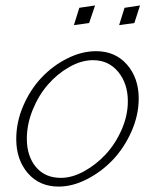

<svg xmlns="http://www.w3.org/2000/svg" viewBox="-20 -689 565 709"><path d="M331.1 -668.9 272.9 -660.2 252.9 -596.2 309.1 -604ZM497.1 -668.9 439.9 -660.2 419.9 -596.2 476.1 -604ZM196.8 0Q247.6 0 300.8 -27.1Q354 -54.2 396 -98.1Q438 -142.1 465.1 -202.6Q492.2 -263.2 492.2 -325.2Q492.2 -400.9 449 -450.4Q405.8 -500 335 -500Q281.7 -500 228.3 -473.1Q174.8 -446.3 133.3 -402.3Q91.8 -358.4 65.9 -298.3Q40 -238.3 40 -175.8Q40 -99.1 82.8 -49.6Q125.5 0 196.8 0ZM323.2 -466.8Q380.9 -466.8 416.5 -423.6Q452.1 -380.4 452.1 -314.9Q452.1 -262.2 429 -209.7Q405.8 -157.2 370.1 -118.9Q334.5 -80.6 290.3 -56.4Q246.1 -32.2 205.1 -32.2Q146 -32.2 112.5 -72.5Q79.1 -112.8 79.1 -176.8Q79.1 -230.5 101.1 -284.2Q123 -337.9 157.7 -377.4Q192.4 -417 236.6 -441.9Q280.8 -466.8 323.2 -466.8Z"/></svg>

Font: Comic Neue Angular Light Italic
Style: Regular
Weight: 300
Italic angle: -12°
Designer: Craig Rozynski
Foundry: Craig Rozynski
Version: Version 2.003